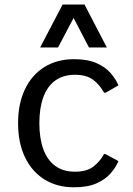

<svg xmlns="http://www.w3.org/2000/svg" viewBox="-20 -794 572 824"><path d="M297.9 9.8Q224.6 9.8 170.7 -23.9Q116.7 -57.6 87.2 -119.4Q57.6 -181.2 57.6 -265.1Q57.6 -349.6 87.2 -411.1Q116.7 -472.7 170.7 -506.3Q224.6 -540 297.9 -540Q356 -540 394 -523.2Q432.1 -506.3 454.6 -480.5Q477.1 -454.6 488.3 -427.7L433.1 -396H426.8Q408.7 -429.2 380.1 -451.2Q351.6 -473.1 301.8 -473.1Q251.5 -473.1 217.3 -448.5Q183.1 -423.8 166 -377.2Q148.9 -330.6 148.9 -265.1Q148.9 -200.2 166 -153.6Q183.1 -106.9 217 -82Q251 -57.1 301.8 -57.1Q351.6 -57.1 379.9 -78.4Q408.2 -99.6 426.3 -132.8H432.6L488.3 -102.5Q477.1 -75.7 454.6 -49.8Q432.1 -23.9 394 -7.1Q356 9.8 297.9 9.8ZM152.3 -590.3 248.5 -774.4H342.8L438.5 -590.3H361.8L295.9 -716.8L229 -590.3Z"/></svg>

Font: Comme
Style: Regular
Weight: 400
Designer: Vernon Adams
Foundry: Vernon Adams
Version: Version 1.000;gftools[0.9.27]